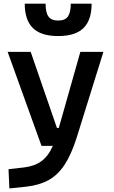

<svg xmlns="http://www.w3.org/2000/svg" viewBox="-20 -803 626 1057"><path d="M31.7 234.4 26.9 128.4 112.8 118.7Q169.9 111.8 207.5 84.7Q245.1 57.6 271 0H208.5L22 -517.6H148.9L293.5 -98.6H303.7L422.4 -517.6H549.3L402.3 -45.9Q373 46.9 335.7 103.8Q298.3 160.6 247.1 188.7Q195.8 216.8 124.5 224.6ZM300.3 -604.5Q205.6 -604.5 160.9 -648.7Q116.2 -692.9 116.2 -782.7H231Q231 -733.9 246.8 -711.9Q262.7 -689.9 300.3 -689.9Q338.9 -689.9 354.2 -712.6Q369.6 -735.4 369.6 -782.7H484.4Q484.4 -692.4 439.5 -648.4Q394.5 -604.5 300.3 -604.5Z"/></svg>

Font: Cascadia Mono PL SemiBold
Style: Regular
Weight: 600
Monospace: yes
Designer: Aaron Bell
Foundry: Saja Typeworks
Version: Version 2404.023; ttfautohint (v1.8.4)